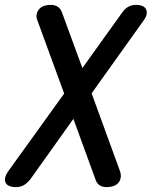

<svg xmlns="http://www.w3.org/2000/svg" viewBox="-34 -760 654 790"><path d="M555 -673 343 -376 459 -58Q465 -41 462.5 -28Q460 -15 452 -6.5Q444 2 431.5 6Q419 10 406 10Q386 10 374.5 1.5Q363 -7 358 -24L268 -271L92 -24Q79 -7 64.5 1.5Q50 10 30 10Q17 10 6 6Q-5 2 -10 -6.5Q-15 -15 -13 -27.5Q-11 -40 1 -57L230 -375L121 -673Q114 -689 117 -702Q120 -715 128 -723.5Q136 -732 148 -736Q160 -740 174 -740Q192 -740 204 -732Q216 -724 222 -706L305 -480L467 -706Q479 -724 493.5 -732Q508 -740 527 -740Q540 -740 550.5 -736Q561 -732 566 -723.5Q571 -715 569.5 -702.5Q568 -690 555 -673Z"/></svg>

Font: Maple Mono Medium
Style: Italic
Weight: 500
Italic angle: -10°
Monospace: yes
Designer: subframe7536
Version: Version 7.000